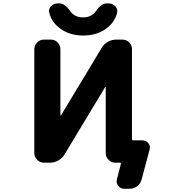

<svg xmlns="http://www.w3.org/2000/svg" viewBox="-20 -994 1040 1150"><path d="M723.6 136.7Q701.2 136.7 688.5 119.1Q678.7 107.4 678.7 92.8Q678.7 86.9 679.7 81.1L704.1 -12.7Q705.1 -14.6 703.6 -17.1Q702.1 -19.5 699.2 -19.5H670.9Q647.5 -19.5 630.4 -36.6Q613.3 -53.7 613.3 -77.1V-470.7Q613.3 -472.7 611.8 -473.1Q610.4 -473.6 609.4 -471.7L366.2 -68.4Q352.5 -45.9 329.1 -32.7Q305.7 -19.5 279.3 -19.5H243.2Q219.7 -19.5 202.6 -36.6Q185.5 -53.7 185.5 -77.1V-699.2Q185.5 -722.7 202.6 -739.7Q219.7 -756.8 243.2 -756.8H284.2Q308.6 -756.8 325.2 -739.7Q341.8 -722.7 341.8 -699.2V-304.7Q341.8 -302.7 343.3 -302.2Q344.7 -301.8 345.7 -303.7L588.9 -707Q602.5 -730.5 626 -743.7Q649.4 -756.8 676.8 -756.8H712.9Q737.3 -756.8 753.9 -739.7Q770.5 -722.7 770.5 -699.2V-161.1Q770.5 -153.3 778.3 -153.3H833Q855.5 -153.3 868.2 -136.7Q877.9 -124 877.9 -110.4Q877.9 -104.5 876 -97.7L828.1 81.1Q822.3 105.5 801.8 121.1Q781.2 136.7 755.9 136.7ZM329.1 -832Q288.1 -866.2 275.4 -917Q273.4 -922.9 273.4 -928.7Q273.4 -943.4 285.2 -956.1Q301.8 -973.6 326.2 -973.6H336.9Q370.1 -973.6 403.3 -923.8Q409.2 -916 416 -910.2Q440.4 -889.6 477.5 -889.6Q514.6 -889.6 539.1 -910.2Q546.9 -916 551.8 -923.8Q585.9 -973.6 619.1 -973.6H629.9Q654.3 -973.6 670.9 -956.1Q682.6 -943.4 682.6 -928.7Q682.6 -922.9 681.6 -917Q668 -866.2 627.9 -832Q568.4 -781.2 478.5 -781.2Q388.7 -781.2 329.1 -832Z"/></svg>

Font: Rounded Mgen+ 1m bold
Style: Bold
Weight: 700
Designer: [Source Han Sans]
Ryoko NISHIZUKA  (kana & ideographs); Paul D. Hunt (Latin, Greek & Cyrillic); Wenlong ZHANG  (bopomofo
Version: Version 1.059.20150602